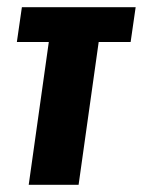

<svg xmlns="http://www.w3.org/2000/svg" viewBox="-20 -515 398 535"><path d="M60 0 116 -398H27L41 -495H358L344 -398H255L199 0Z"/></svg>

Font: Alumni Sans ExtraBold
Style: Italic
Weight: 800
Italic angle: -8°
Designer: Robert E. Leuschke
Foundry: Robert E. Leuschke
Version: Version 1.016